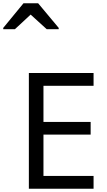

<svg xmlns="http://www.w3.org/2000/svg" viewBox="-81 -1164 657 1184"><path d="M496 0H97V-714H496V-635H187V-412H478V-334H187V-79H496ZM-61 -984V-992L64 -1144H154L281 -992V-984H207L108 -1074L11 -984Z"/></svg>

Font: Noto Sans Tifinagh Rhissa Ixa
Style: Regular
Weight: 400
Designer: JamraPatel
Foundry: JamraPatel LLC
Version: Version 2.006; ttfautohint (v1.8.4.7-5d5b)